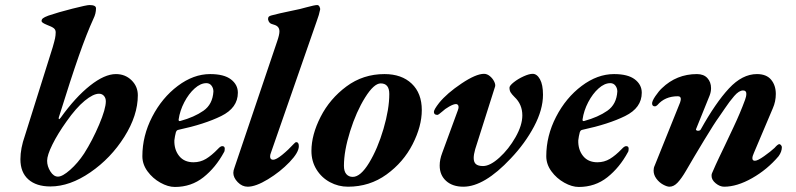

<svg xmlns="http://www.w3.org/2000/svg" viewBox="-20 -727 3159 762"><path d="M61 -95Q61 -138 79 -189L189 -539Q196 -563 198.5 -575Q201 -587 201 -599Q201 -609 193.5 -615Q186 -621 167 -628Q155 -633 150 -636.5Q145 -640 145 -644Q145 -650 150.5 -654.5Q156 -659 172 -665Q210 -678 267 -692.5Q324 -707 335 -707Q361 -707 361 -694Q361 -673 351 -653Q324 -594 293 -505.5Q262 -417 214 -263Q213 -261 213 -257Q213 -254 215 -254Q216 -254 221 -260Q279 -341 337 -387Q395 -433 440 -433Q477 -433 502 -408.5Q527 -384 527 -349Q527 -269 473.5 -184Q420 -99 338.5 -43Q257 13 180 13Q124 13 92.5 -15Q61 -43 61 -95ZM314 -118Q347 -170 373.5 -232.5Q400 -295 400 -325Q400 -338 392.5 -346.5Q385 -355 373 -355Q350 -355 316 -327Q282 -299 244 -245Q209 -196 188 -153.5Q167 -111 167 -89Q167 -67 180 -46.5Q193 -26 210 -26Q228 -26 258.5 -53Q289 -80 314 -118Z M545 -107Q545 -188 584 -263.5Q623 -339 685.5 -386Q748 -433 814 -433Q869 -433 896.5 -412Q924 -391 924 -359Q924 -299 858 -266.5Q792 -234 689 -212Q684 -211 682 -209Q680 -207 678 -202Q674 -187 672 -170Q671 -133 691 -108Q711 -83 748 -83Q775 -83 797.5 -96.5Q820 -110 845 -136Q855 -147 862 -147Q872 -147 872 -137Q872 -127 869 -123Q836 -62 787.5 -23.5Q739 15 674 15Q647 15 616.5 -2Q586 -19 565.5 -47Q545 -75 545 -107ZM827 -364Q827 -377 819.5 -387Q812 -397 799 -397Q776 -397 752.5 -376Q729 -355 711.5 -321.5Q694 -288 689 -253V-251Q689 -245 696 -247Q751 -262 787.5 -287.5Q824 -313 827 -364Z M906 -41Q906 -50 911 -63L1080 -563Q1089 -589 1089 -602Q1089 -613 1083.5 -619.5Q1078 -626 1067 -629Q1055 -632 1050.5 -636.5Q1046 -641 1044 -649V-653Q1044 -658 1047 -661Q1050 -664 1058 -666Q1088 -674 1132 -683Q1177 -692 1196 -698Q1229 -707 1239 -707Q1245 -707 1248.5 -699.5Q1252 -692 1250 -687Q1247 -670 1237 -643L1055 -120Q1052 -113 1052 -106Q1052 -93 1064 -93Q1076 -93 1100 -112.5Q1124 -132 1147 -157Q1153 -163 1155 -163Q1166 -163 1166 -147Q1166 -122 1129 -83.5Q1092 -45 1043.5 -15.5Q995 14 963 14Q941 14 923.5 -4Q906 -22 906 -41Z M1216 -128Q1216 -192 1252.5 -263.5Q1289 -335 1355 -384Q1421 -433 1506 -433Q1574 -433 1614 -395Q1654 -357 1654 -290Q1654 -226 1617.5 -154.5Q1581 -83 1514 -34.5Q1447 14 1361 14Q1323 14 1289.5 -4Q1256 -22 1236 -54.5Q1216 -87 1216 -128ZM1525 -354Q1525 -396 1491 -396Q1464 -396 1429 -340Q1394 -284 1369.5 -206Q1345 -128 1345 -69Q1345 -47 1354.5 -36Q1364 -25 1380 -25Q1411 -25 1445 -81Q1479 -137 1502 -215.5Q1525 -294 1525 -354Z M1725 -70Q1725 -94 1735 -120L1797 -289Q1800 -297 1800 -302Q1800 -308 1797 -311Q1794 -314 1790 -314Q1780 -314 1762.5 -304Q1745 -294 1736 -285Q1720 -271 1716 -271Q1702 -271 1702 -283Q1702 -292 1723 -319Q1754 -357 1811.5 -395.5Q1869 -434 1901 -434Q1913 -434 1924 -425Q1935 -416 1941 -404Q1947 -392 1945 -384L1866 -135Q1860 -114 1860 -100Q1860 -83 1869 -75.5Q1878 -68 1897 -68Q1925 -68 1962 -101.5Q1999 -135 2026 -182.5Q2053 -230 2053 -269Q2053 -313 2022 -342Q2011 -353 2006.5 -360.5Q2002 -368 2002 -379Q2002 -387 2019 -400.5Q2036 -414 2058 -424Q2080 -434 2094 -434Q2111 -434 2123 -412.5Q2135 -391 2135 -351Q2135 -292 2099.5 -225Q2064 -158 2007 -98Q1902 14 1819 14Q1776 14 1750.5 -9Q1725 -32 1725 -70Z M2148 -107Q2148 -188 2187 -263.5Q2226 -339 2288.5 -386Q2351 -433 2417 -433Q2472 -433 2499.5 -412Q2527 -391 2527 -359Q2527 -299 2461 -266.5Q2395 -234 2292 -212Q2287 -211 2285 -209Q2283 -207 2281 -202Q2277 -187 2275 -170Q2274 -133 2294 -108Q2314 -83 2351 -83Q2378 -83 2400.5 -96.5Q2423 -110 2448 -136Q2458 -147 2465 -147Q2475 -147 2475 -137Q2475 -127 2472 -123Q2439 -62 2390.5 -23.5Q2342 15 2277 15Q2250 15 2219.5 -2Q2189 -19 2168.5 -47Q2148 -75 2148 -107ZM2430 -364Q2430 -377 2422.5 -387Q2415 -397 2402 -397Q2379 -397 2355.5 -376Q2332 -355 2314.5 -321.5Q2297 -288 2292 -253V-251Q2292 -245 2299 -247Q2354 -262 2390.5 -287.5Q2427 -313 2430 -364Z M2574 -50Q2574 -61 2578 -69L2679 -320Q2682 -329 2682 -334Q2682 -345 2670 -345Q2619 -345 2589 -310Q2584 -305 2579 -305Q2569 -305 2568 -315Q2567 -325 2581 -345.5Q2595 -366 2607 -377Q2665 -433 2746 -433Q2773 -433 2787.5 -417Q2802 -401 2802 -377Q2802 -362 2796 -347L2743 -216L2742 -213Q2742 -211 2744.5 -209.5Q2747 -208 2750 -208Q2758 -208 2761 -213Q2820 -319 2873 -376Q2926 -433 2984 -433Q3022 -433 3040.5 -410.5Q3059 -388 3059 -354Q3059 -324 3047 -297L2972 -120Q2966 -107 2966 -99Q2966 -89 2976 -89Q2987 -89 3013 -107.5Q3039 -126 3054 -140Q3067 -155 3073 -155Q3076 -155 3079.5 -151Q3083 -147 3083 -143Q3083 -125 3070 -107Q3025 -54 2965 -20Q2905 14 2854 14Q2837 14 2820.5 0.5Q2804 -13 2804 -29Q2804 -37 2806 -40Q2821 -75 2834 -102Q2847 -129 2857 -150Q2864 -165 2891 -222Q2918 -279 2937 -331Q2942 -344 2942 -355Q2942 -368 2929 -368Q2913 -368 2894 -346Q2875 -324 2857 -297Q2839 -270 2833 -262Q2816 -239 2774.5 -170.5Q2733 -102 2703 -50Q2685 -19 2669.5 -2.5Q2654 14 2637 14Q2627 14 2611.5 5.5Q2596 -3 2585 -18Q2574 -33 2574 -50Z"/></svg>

Font: EB Garamond
Style: Bold Italic
Weight: 700
Italic angle: -17.2°
Designer: Georg Duffner and Octavio Pardo
Foundry: Georg Duffner
Version: Version 1.000